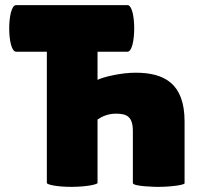

<svg xmlns="http://www.w3.org/2000/svg" viewBox="-20 -720 773 750"><path d="M361 -518H478C513 -518 513 -700 478 -700H43C7 -700 7 -518 43 -518H163V-5C163 0 196 10 262 10C328 9 361 -1 361 -5V-253C378 -265 402 -276 433 -276C475 -276 499 -265 499 -208V-5C499 9 595 10 595 10C651 10 701 2 701 -4V-245C701 -395 621 -436 509 -436C452 -436 382 -419 361 -408Z"/></svg>

Font: Lilita 2
Style: Regular
Weight: 400
Designer: Juan Montoreano
Foundry: Juan Montoreano
Version: Version 2.001